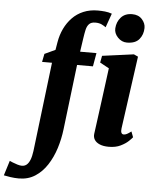

<svg xmlns="http://www.w3.org/2000/svg" viewBox="-199 -870 937 1175"><g transform="rotate(5 270.0 -282.0)"><path d="M124.5 -600Q132 -645 150.5 -683.8Q169 -722.5 197.8 -752.2Q226.5 -782 266 -798.5Q305.5 -815 354 -815Q374.5 -815 397.5 -812.8Q420.5 -810.5 440.5 -803L410 -717Q401 -724 385 -732Q369 -740 345 -740Q320 -740 307.2 -727Q294.5 -714 289.2 -691Q284 -668 279.5 -636.5L267.5 -554.5H368L353.5 -472H256L208 -72.5Q201 -13 182.8 44.8Q164.5 102.5 134.2 149Q104 195.5 61 223.2Q18 251 -39 251Q-65 251 -91.5 247Q-118 243 -131.5 240L-103 148.5Q-99.5 150.5 -85.5 156.2Q-71.5 162 -55 167Q-38.5 172 -27 172Q-10.5 172 1.8 162.2Q14 152.5 22.8 131.2Q31.5 110 36 76L102 -472H41L51 -522L116.5 -552.5ZM492.5 10Q459 10 436.8 0.5Q414.5 -9 404.5 -25.2Q394.5 -41.5 397.5 -62.5Q400.5 -85.5 404.8 -116.2Q409 -147 414 -184.8Q419 -222.5 425 -267Q431 -311.5 437.5 -362Q444 -412.5 451.5 -468.5L395.5 -499L403.5 -541L597 -567L623 -555L561 -109.5Q558.5 -91.5 562.8 -82.2Q567 -73 577.5 -73Q586.5 -73 596.5 -78Q606.5 -83 623 -95.5L636 -61Q630.5 -53.5 612.8 -36.5Q595 -19.5 565 -4.8Q535 10 492.5 10ZM547.5 -635Q515.5 -635 491.5 -660.2Q467.5 -685.5 469.5 -716Q472 -755.5 496.5 -783.2Q521 -811 565.5 -811Q604 -811 626 -786.5Q648 -762 647.5 -733Q647 -692.5 623.2 -663.8Q599.5 -635 547.5 -635Z"/></g></svg>

Font: Merriweather 20pt Black
Style: Italic
Weight: 900
Italic angle: -7.8°
Version: Version 2.101